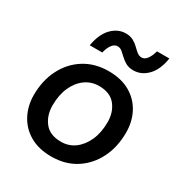

<svg xmlns="http://www.w3.org/2000/svg" viewBox="-171 -838 910 968"><g transform="rotate(30 284.5 -354.0)"><path d="M266 9Q192 9 140.5 -21Q89 -51 62 -102.5Q35 -154 35 -216Q35 -300 68.5 -366.5Q102 -433 162.5 -471Q223 -509 303 -509Q377 -509 428.5 -479Q480 -449 506.5 -398Q533 -347 533 -284Q533 -200 500 -134Q467 -68 407 -29.5Q347 9 266 9ZM271 -80Q316 -80 350.5 -105.5Q385 -131 405.5 -176.5Q426 -222 426 -283Q426 -341 394.5 -380.5Q363 -420 298 -420Q254 -420 219 -395Q184 -370 163.5 -324.5Q143 -279 143 -218Q143 -160 174.5 -120Q206 -80 271 -80ZM535 -717Q524 -647 488.5 -610.5Q453 -574 406 -574Q381 -574 363 -584Q345 -594 331.5 -607Q318 -620 306 -630Q294 -640 279 -640Q261 -640 247.5 -622Q234 -604 227 -574H154Q166 -644 201.5 -680.5Q237 -717 283 -717Q309 -717 327 -707Q345 -697 358 -684Q371 -671 383.5 -661Q396 -651 411 -651Q428 -651 441.5 -669Q455 -687 463 -717Z"/></g></svg>

Font: Prodigy Sans Medium
Style: Italic
Weight: 500
Italic angle: -13°
Designer: Wei Huang
Foundry: Wei Huang
Version: Version 1.003; ttfautohint (v1.8.3)